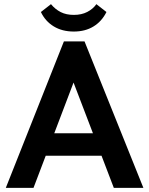

<svg xmlns="http://www.w3.org/2000/svg" viewBox="-20 -904 718 924"><path d="M8 0H141.3L351.8 -553.7H316L527.7 0H670L386.8 -704.7H287.5ZM171.8 -154.5H498V-262.8H171.8ZM335.3 -752.2Q390 -752.2 430 -776.7Q470 -801.2 492.3 -846.2L443.8 -884Q427.8 -861 400.1 -846.6Q372.5 -832.3 335.3 -832.3Q298.5 -832.3 272 -845.9Q245.5 -859.5 225.3 -884L176.8 -846.2Q198 -801.7 238.6 -777Q279.3 -752.2 335.3 -752.2Z"/></svg>

Font: Tilda Sans VF
Style: Regular
Weight: 400
Designer: ParaType Ltd
Foundry: ParaType Ltd
Version: Version 1.010